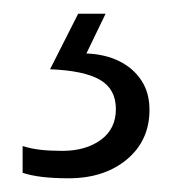

<svg xmlns="http://www.w3.org/2000/svg" viewBox="-20 -20 253 280"><path d="M198 140Q198 185 165 212.5Q132 240 80 240Q58 240 41.5 238Q25 236 13 232V193Q26 197 39.5 198.5Q53 200 71 200Q105 200 127 184Q149 168 149 139Q149 110 126 96.5Q103 83 53 81L94 0H134L106 58Q133 59 153.5 69Q174 79 186 97Q198 115 198 140Z"/></svg>

Font: Noto Sans Hebrew Thin Light
Style: Regular
Weight: 300
Version: Version 3.001